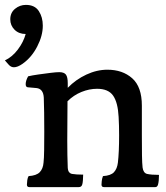

<svg xmlns="http://www.w3.org/2000/svg" viewBox="-20 -845 680 785"><path d="M86 -825Q122 -825 138.5 -800Q155 -775 155 -740Q155 -699 132 -654.5Q109 -610 72 -584Q52 -570 37 -570Q25 -570 16 -580L0 -598Q30 -612 53 -642.5Q76 -673 85 -706Q85 -706 85 -706Q57 -706 39.5 -723.5Q22 -741 22 -766Q22 -793 41.5 -809Q61 -825 86 -825ZM100 -80Q90 -80 90 -90Q90 -97 91.5 -108Q93 -119 97 -125Q129 -127 142.5 -141Q156 -155 158 -180Q160 -197 160.5 -232Q161 -267 161 -306Q161 -345 160.5 -384.5Q160 -424 159 -446Q157 -482 129 -485L95 -488Q85 -488 85 -501Q85 -515 95 -533Q112 -537 137 -540.5Q162 -544 186 -547Q210 -550 222 -550Q242 -550 249.5 -540Q257 -530 257 -505Q257 -496 257 -486Q290 -520 333 -540Q376 -560 419 -560Q481 -560 520.5 -525Q560 -490 560 -413V-292Q560 -244 560.5 -210.5Q561 -177 563 -160Q566 -138 581 -134Q599 -130 630 -130Q630 -104 626 -90Q623 -80 615 -80H405Q395 -80 395 -90Q395 -94 396 -104.5Q397 -115 401 -125Q433 -127 446 -141Q459 -155 462 -180Q467 -222 467 -292Q467 -312 466.5 -331Q466 -350 465 -367Q462 -426 442.5 -454Q423 -482 377 -482Q345 -482 313 -469Q281 -456 256 -431Q256 -393 255.5 -351Q255 -309 255 -270Q255 -240 255.5 -212Q256 -184 257 -159Q258 -146 263 -140.5Q268 -135 274 -134Q292 -131 320 -131Q320 -121 319 -108Q318 -95 316 -90Q313 -80 302 -80Z"/></svg>

Font: Gowun Batang
Style: Bold
Weight: 700
Designer: Yanghee Ryu
Foundry: Yanghee Ryu
Version: Version 2.000